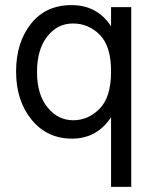

<svg xmlns="http://www.w3.org/2000/svg" viewBox="-20 -535 607 752"><path d="M494 197H415V-76Q360 8 262 8Q164 8 103.5 -66.5Q43 -141 43 -254.5Q43 -368 101 -441.5Q159 -515 260 -515Q361 -515 415 -432V-507H494ZM266 -443Q205 -443 165 -392Q125 -341 125 -253Q125 -165 166 -114.5Q207 -64 266.5 -64Q326 -64 370.5 -109.5Q415 -155 415 -254.5Q415 -354 371 -398.5Q327 -443 266 -443Z"/></svg>

Font: Hind Colombo
Style: Regular
Weight: 400
Designer: Jyotish Sonowal, Aditi Pimprikar
Foundry: Indian Type Foundry
Version: Version 1.000;PS 1.0;hotconv 1.0.86;makeotf.lib2.5.63406; tt